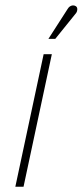

<svg xmlns="http://www.w3.org/2000/svg" viewBox="-20 -706 312 726"><path d="M264 -652Q269 -657 271 -663Q273 -669 272 -674.5Q271 -680 266 -683Q261 -686 255 -685.5Q249 -685 244 -681.5Q239 -678 235 -671L163 -559H189ZM38 0H69L176 -501H145Z"/></svg>

Font: Advent Pro ExtraLight
Style: Italic
Weight: 250
Italic angle: -12°
Version: Version 3.000